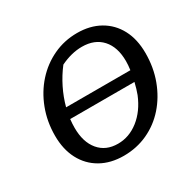

<svg xmlns="http://www.w3.org/2000/svg" viewBox="-147 -821 1007 991"><g transform="rotate(-30 356.5 -325.0)"><path d="M321 10Q243 10 185 -23Q127 -56 95.5 -116Q64 -176 64 -257Q64 -341 92 -414.5Q120 -488 169.5 -543Q219 -598 285 -629Q351 -660 427 -660Q504 -660 561.5 -627.5Q619 -595 650.5 -535.5Q682 -476 682 -394Q682 -308 654.5 -234.5Q627 -161 578.5 -106Q530 -51 464 -20.5Q398 10 321 10ZM413 -586Q351 -586 285 -554Q251 -510 226 -459.5Q201 -409 187 -356H570Q574 -385 574 -408Q574 -492 531.5 -539Q489 -586 413 -586ZM326 -59Q393 -59 449.5 -103.5Q506 -148 538 -226Q549 -255 558 -293H175Q172 -267 172 -242Q172 -157 213 -108Q254 -59 326 -59Z"/></g></svg>

Font: Piazzolla Medium
Style: Italic
Weight: 500
Italic angle: -11.3°
Designer: Juan Pablo del Peral
Foundry: Huerta Tipografica
Version: Version 1.330